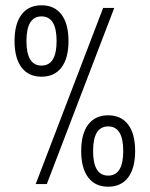

<svg xmlns="http://www.w3.org/2000/svg" viewBox="-20 -696 566 726"><path d="M313.5 -25Q287 -60 287 -125Q287 -190 313.5 -225Q340 -260 389 -260Q438 -260 464.5 -225Q491 -190 491 -125Q491 -60 464.5 -25Q438 10 389 10Q340 10 313.5 -25ZM389 -32Q446 -32 446 -125Q446 -218 389 -218Q332 -218 332 -125Q332 -32 389 -32ZM61.5 -441Q35 -476 35 -541Q35 -606 61.5 -641Q88 -676 137 -676Q186 -676 212.5 -641Q239 -606 239 -541Q239 -476 212.5 -441Q186 -406 137 -406Q88 -406 61.5 -441ZM137 -448Q194 -448 194 -541Q194 -634 137 -634Q80 -634 80 -541Q80 -448 137 -448ZM370 -666H412L157 0H115Z"/></svg>

Font: Khand Light
Style: Regular
Weight: 300
Designer: Devanagari: Sanchit Sawaria, Jyotish Sonowal; Latin: Satya Rajpurohit
Foundry: Indian Type Foundry
Version: Version 1.101;PS 1.0;hotconv 1.0.78;makeotf.lib2.5.61930; tt